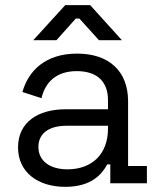

<svg xmlns="http://www.w3.org/2000/svg" viewBox="-20 -711 615 745"><path d="M233 14C334 14 375 -34 396 -73H408V0H550V-67H477V-318C477 -435 403 -503 279 -503C156 -503 90 -436 67 -354L141 -330C156 -393 199 -435 278 -435C359 -435 399 -392 399 -323V-287H234C129 -287 50 -238 50 -139C50 -41 129 14 233 14ZM109 -555H199L274 -639H288L364 -555H453L330 -691H233ZM129 -141C129 -196 174 -223 237 -223H399V-212C399 -112 336 -54 242 -54C174 -54 129 -86 129 -141Z"/></svg>

Font: Meta Space
Style: Regular
Weight: 400
Designer: Meta Pool / Florian Karsten
Foundry: Meta Pool / Florian Karsten
Version: Version 2.000;Glyphs 3.1.1 (3137)